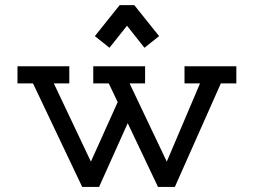

<svg xmlns="http://www.w3.org/2000/svg" viewBox="-20 -736 999 756"><path d="M411.1 -547.9 353.5 -593.8 451.2 -715.8H508.8L606.4 -593.8L548.8 -547.9L480 -634.8ZM910.6 -407.7H849.6L668.5 0H602.1L482.9 -251L370.1 0H303.7L109.9 -407.7H48.8V-475.1H252.9V-407.7H191.9L337.9 -99.6L443.4 -334L408.2 -407.7H347.2V-475.1H551.3V-407.7H490.2L636.7 -99.6L767.6 -407.7H706.5V-475.1H910.6Z"/></svg>

Font: Eligible
Style: Regular
Weight: 500
Version: Version 1.1